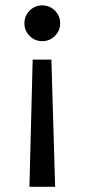

<svg xmlns="http://www.w3.org/2000/svg" viewBox="-20 -640 320 726"><path d="M139.6 -619.6Q168 -619.6 187.7 -599.9Q207.5 -580.1 207.5 -551.8Q207.5 -523.9 187.7 -504.2Q168 -484.4 139.6 -484.4Q111.8 -484.4 92 -504.2Q72.3 -523.9 72.3 -551.8Q72.3 -580.1 92 -599.9Q111.8 -619.6 139.6 -619.6ZM103.5 -414.6H174.3L188.5 66.4H91.3Z"/></svg>

Font: Cadman
Style: Regular
Weight: 400
Designer: Paul James MIller
Foundry: High-Logic / Made with FontCreator
Version: Version 2.114;March 28, 2021;FontCreator 13.0.0.2683 64-bit